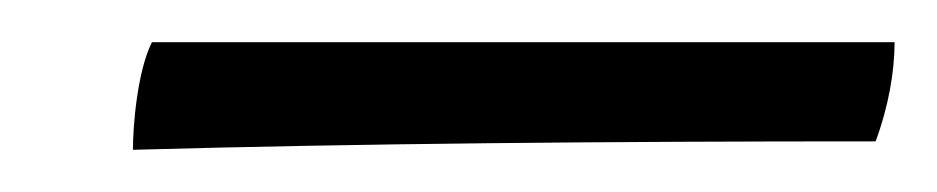

<svg xmlns="http://www.w3.org/2000/svg" viewBox="-20 -651 444 91"><path d="M43 -580C150 -583 268 -584 395 -584C401 -600 404 -617 404 -631H52C45 -617 43 -591 43 -580Z"/></svg>

Font: Vollkorn Semibold
Style: Italic
Weight: 600
Italic angle: -11°
Designer: Friedrich Althausen
Foundry: Friedrich Althausen
Version: Version 4.015;PS 004.015;hotconv 1.0.88;makeotf.lib2.5.64775